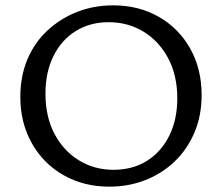

<svg xmlns="http://www.w3.org/2000/svg" viewBox="-20 -688 830 718"><path d="M389 10Q293 10 217.5 -33Q142 -76 99 -152.5Q56 -229 56 -325Q56 -403 82.5 -466Q109 -529 157.5 -574Q206 -619 268.5 -643.5Q331 -668 403 -668Q499 -668 574 -625Q649 -582 691.5 -506Q734 -430 734 -333Q734 -255 707 -192Q680 -129 633 -84Q586 -39 523.5 -14.5Q461 10 389 10ZM404 -53Q476 -53 529.5 -86.5Q583 -120 613 -180.5Q643 -241 643 -320Q643 -406 609 -470Q575 -534 517 -569.5Q459 -605 386 -605Q317 -605 263.5 -572Q210 -539 180 -478.5Q150 -418 150 -338Q150 -252 183.5 -188Q217 -124 275 -88.5Q333 -53 404 -53Z"/></svg>

Font: Ysabeau Office Medium
Style: Regular
Weight: 500
Designer: Christian Thalmann (Catharsis Fonts)
Version: Version 2.001;gftools[0.9.30]; featfreeze: tnum,lnum,ss02